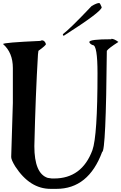

<svg xmlns="http://www.w3.org/2000/svg" viewBox="-20 -1211 789 1247"><path d="M703.1 -959Q721.7 -959 749 -938.5Q684.6 -897.5 673.8 -880.9Q668 -224.6 643.6 -224.6Q554.7 15.6 346.7 15.6H308.6Q173.8 15.6 79.1 -129.9Q52.7 -172.9 52.7 -191.4L63.5 -542V-769.5Q63.5 -869.1 0 -924.8Q0 -934.6 241.2 -945.3L252 -949.2Q270.5 -949.2 278.3 -924.8Q278.3 -916 229.5 -880.9L226.6 -857.4Q210.9 -595.7 203.1 -261.7Q203.1 -84 290 -55.7L316.4 -51.8H331.1Q511.7 -51.8 580.1 -235.4Q613.3 -328.1 613.3 -735.4Q613.3 -918 583 -918Q567.4 -922.9 560.5 -935.5V-938.5Q560.5 -956.1 703.1 -956.1ZM624 -1191.4Q629.9 -1191.4 640.6 -1164.1Q640.6 -1135.7 395.5 -979.5H392.6L388.7 -982.4V-989.3Q435.5 -1024.4 575.2 -1171.9Q608.4 -1191.4 624 -1191.4Z"/></svg>

Font: EG Dragon Caps 
Style: Regular
Weight: 400
Designer: Bill Roach / W.K. Roach
Version: Version 1.00 April 18, 2012, initial release